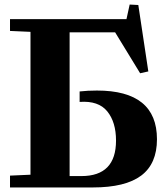

<svg xmlns="http://www.w3.org/2000/svg" viewBox="-20 -824 740 844"><path d="M24 -52 114 -56V-684L24 -688V-740H536L550 -804L588 -802L632 -510L596 -502L486 -682H286V-50H338Q490 -50 490 -206Q490 -287 451.5 -334.5Q413 -382 330 -376V-422Q365 -426 406 -426Q670 -426 670 -212Q670 -104 600.5 -52Q531 0 388 0H24Z"/></svg>

Font: Minipax
Style: Bold
Weight: 700
Designer: Raphaël Ronot, Igor Stepanchenko (Cyrillic)
Foundry: steppetype
Version: Version 1.002